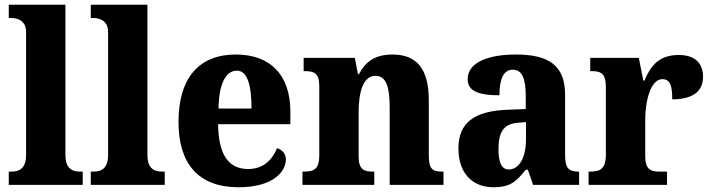

<svg xmlns="http://www.w3.org/2000/svg" viewBox="-20 -780 3000 810"><path d="M17 0H329V-56H318C282 -56 256 -71 256 -127V-760H17V-704H28C48 -704 90 -697 90 -645V-127C90 -71 64 -56 28 -56H17Z M363 0H675V-56H664C628 -56 602 -71 602 -127V-760H363V-704H374C394 -704 436 -697 436 -645V-127C436 -71 410 -56 374 -56H363Z M986 10C1130 10 1186 -54 1186 -108C1186 -132 1170 -148 1149 -155C1128 -105 1091 -67 1027 -67C945 -67 902 -125 900 -256H1205V-308C1205 -467 1118 -550 975 -550C821 -550 733 -453 733 -265C733 -91 816 10 986 10ZM1041 -322H902C903 -426 933 -482 979 -482C1023 -482 1041 -423 1041 -322Z M1256 0H1559V-56H1555C1514 -56 1493 -65 1493 -121V-306C1493 -387 1510 -460 1564 -460C1611 -460 1624 -410 1624 -325V0H1851V-56H1847C1805 -56 1789 -65 1789 -126V-357C1789 -492 1736 -550 1636 -550C1558 -550 1520 -516 1494 -467H1490L1477 -536H1261V-480H1265C1306 -480 1327 -471 1327 -416V-124C1327 -65 1303 -56 1261 -56H1256Z M2061 10C2130 10 2156 -11 2198 -64H2207L2229 0H2423V-56H2420C2378 -56 2364 -72 2364 -126V-380C2364 -505 2294 -550 2156 -550C2045 -550 1953 -519 1953 -446C1953 -397 1996 -378 2087 -378C2087 -448 2105 -486 2143 -486C2183 -486 2198 -448 2198 -374V-320L2122 -317C1982 -312 1914 -263 1914 -154C1914 -42 1980 10 2061 10ZM2126 -65C2096 -65 2083 -95 2083 -150C2083 -221 2103 -257 2165 -262L2199 -265V-191C2199 -115 2170 -65 2126 -65Z M2463 0H2794V-56H2762C2726 -56 2702 -64 2702 -123V-276C2702 -356 2726 -446 2774 -446C2809 -446 2816 -416 2816 -361C2896 -361 2946 -390 2946 -456C2946 -509 2916 -548 2844 -548C2770 -548 2729 -514 2699 -440H2694L2675 -536H2470V-480H2474C2515 -480 2536 -471 2536 -412V-128C2536 -65 2510 -56 2467 -56H2463Z"/></svg>

Font: Noto Serif Hebrew SemiCondensed ExtraBold
Style: Regular
Weight: 800
Width: 4
Designer: Monotype Design Team
Foundry: Monotype Imaging Inc.
Version: Version 2.004